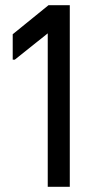

<svg xmlns="http://www.w3.org/2000/svg" viewBox="-20 -720 367 740"><path d="M164 0V-661L206 -625L37 -490H29V-588L167 -700H249V0Z"/></svg>

Font: Fustat Medium
Style: Regular
Weight: 500
Designer: Mohamed Gaber, Khaled Hosny, Laura Garcia Mut
Foundry: Kief Type Foundry, Alif Type Foundry, Hard Type Foundry
Version: Version 1.007